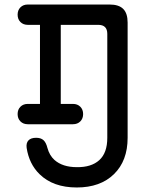

<svg xmlns="http://www.w3.org/2000/svg" viewBox="-20 -750 640 850"><path d="M103 -640Q83 -640 70.5 -652.5Q58 -665 58 -685Q58 -705 70.5 -717.5Q83 -730 103 -730H465Q506 -730 525.5 -710.5Q545 -691 545 -650V-140Q545 -38 484.5 21Q424 80 320 80Q215 80 155 21Q109 -24 98 -95Q95 -117 106 -128.5Q117 -140 140 -140Q161 -140 172.5 -129.5Q184 -119 190 -95Q199 -62 221 -42Q257 -10 320 -10Q384 -9 419.5 -41Q455 -73 455 -140V-600Q455 -620 445 -630Q435 -640 415 -640H249V-290H303Q323 -290 335.5 -277.5Q348 -265 348 -245Q348 -225 335.5 -212.5Q323 -200 303 -200H103Q83 -200 70.5 -212.5Q58 -225 58 -245Q58 -265 70.5 -277.5Q83 -290 103 -290H157V-640Z"/></svg>

Font: Maple Mono NL
Style: Regular
Weight: 400
Monospace: yes
Designer: subframe7536
Version: Version 7.000